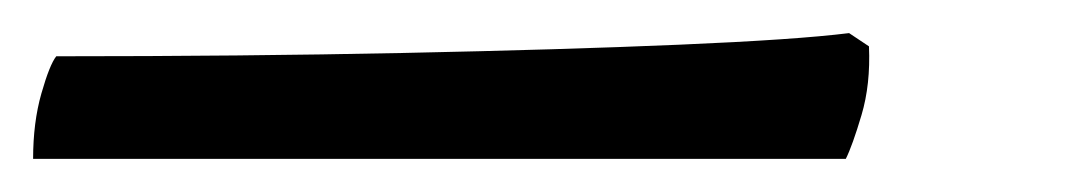

<svg xmlns="http://www.w3.org/2000/svg" viewBox="-33 -23 644 116"><path d="M-13 73Q-13 51 -8 33.5Q-3 16 1 11Q114 11 210.5 9Q307 7 377.5 4Q448 1 480 -3L492 5Q493 28 487.5 46.5Q482 65 478 73Z"/></svg>

Font: Texturina 12pt
Style: Bold Italic
Weight: 700
Italic angle: -11°
Designer: Guillermo Torres Carreño
Foundry: Omnibus-Type
Version: Version 1.002